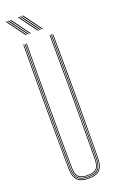

<svg xmlns="http://www.w3.org/2000/svg" viewBox="-181 -994 638 1043"><g transform="rotate(-20 138.5 -472.5)"><path d="M138.5 5Q93.2 5 73.2 -16Q53.2 -37 52.8 -85Q51.8 -192.5 51.4 -284.6Q51 -376.8 51 -461Q51 -545.2 51.4 -628.2Q51.8 -711.2 52.5 -800H56.5Q55.8 -719.5 55.4 -625.5Q55 -531.5 55 -434.9Q55 -338.2 55.4 -248.5Q55.8 -158.8 56.5 -86.8Q57 -39.2 76 -19.1Q95 1 138.5 1Q182 1 201.1 -19.1Q220.2 -39.2 220.5 -86.8Q221.2 -158.2 221.6 -244.6Q222 -331 222 -425.2Q222 -519.5 221.6 -615Q221.2 -710.5 220.5 -800H224.5Q225.5 -684.5 225.9 -571.8Q226.2 -459 226 -339.8Q225.8 -220.5 224.2 -85Q223.8 -37 203.9 -16Q184 5 138.5 5ZM138.5 -3Q96.8 -3 78.9 -21.9Q61 -40.8 60.5 -86.5Q59.8 -158.2 59.4 -244.6Q59 -331 59 -425.2Q59 -519.5 59.4 -615Q59.8 -710.5 60.5 -800H64.5Q63.8 -719.5 63.4 -625.5Q63 -531.5 63 -434.9Q63 -338.2 63.4 -248.4Q63.8 -158.5 64.5 -86Q65 -41 82.5 -24Q100 -7 138.5 -7Q177.2 -7 194.8 -24Q212.2 -41 212.5 -86Q213.2 -157.8 213.6 -244.4Q214 -331 214 -425.2Q214 -519.5 213.6 -615Q213.2 -710.5 212.5 -800H216.5Q217.2 -719.5 217.6 -625.5Q218 -531.5 218 -435Q218 -338.5 217.6 -248.8Q217.2 -159 216.5 -86.5Q216.2 -40.8 198.2 -21.9Q180.2 -3 138.5 -3ZM138.5 -11Q102.5 -11 85.8 -26.4Q69 -41.8 68.5 -85.5Q67.8 -181.5 67.2 -301.8Q66.8 -422 67.1 -550.6Q67.5 -679.2 68.5 -800H72.5Q71.8 -719.5 71.4 -625.6Q71 -531.8 71 -435.2Q71 -338.8 71.4 -248.6Q71.8 -158.5 72.5 -85.2Q73 -43.5 88.8 -29.2Q104.5 -15 138.5 -15Q172.8 -15 188.5 -29.2Q204.2 -43.5 204.5 -85.2Q205.5 -181.2 205.9 -301.5Q206.2 -421.8 206 -550.4Q205.8 -679 204.5 -800H208.5Q209.2 -719.5 209.6 -625.5Q210 -531.5 210 -434.9Q210 -338.2 209.6 -248.2Q209.2 -158.2 208.5 -85.5Q208.2 -41.8 191.4 -26.4Q174.5 -11 138.5 -11ZM106.5 -845 29.5 -950H35.5L112.5 -845ZM82.5 -845 5.5 -950H11.5L88.5 -845ZM94.5 -845 17.5 -950H23.5L100.5 -845ZM176.5 -845 99.5 -950H105.5L182.5 -845ZM152.5 -845 75.5 -950H81.5L158.5 -845ZM164.5 -845 87.5 -950H93.5L170.5 -845Z"/></g></svg>

Font: Big Shoulders Inline Thin
Style: Regular
Weight: 100
Designer: Patric King
Foundry: XO Type Co
Version: Version 2.002